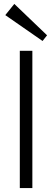

<svg xmlns="http://www.w3.org/2000/svg" viewBox="-20 -959 267 979"><path d="M145 -700V0H81V-700ZM220 -779 197 -750 7 -882 53 -939Z"/></svg>

Font: Pathway Extreme SemiCondensed ExtraLight
Style: Regular
Weight: 250
Width: 4
Version: Version 1.001;gftools[0.9.26]